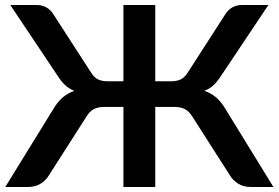

<svg xmlns="http://www.w3.org/2000/svg" viewBox="-20 -743 1108 763"><path d="M1066.5 0H977Q947.5 0 926.8 -12.8Q906 -25.5 893.5 -46.5L745.5 -278Q732 -300 715.5 -309Q699 -318 673.5 -318H597V0H470.5V-318H394Q369 -318 352.2 -309Q335.5 -300 322.5 -278L174.5 -46.5Q162 -25.5 141 -12.8Q120 0 91 0H1L190 -306.5Q207.5 -337 228.2 -355Q249 -373 275.5 -382Q253.5 -390.5 237.8 -405.8Q222 -421 207.5 -444L21 -723H127.5Q148 -723 165.2 -713Q182.5 -703 193 -685L341 -456Q354.5 -434 370.5 -427Q386.5 -420 407 -420H470.5V-723H597V-420H661Q681.5 -420 697.2 -427Q713 -434 727 -456L874.5 -685Q885 -703 902.2 -713Q919.5 -723 940.5 -723H1046.5L860 -444Q845.5 -421 830 -405.8Q814.5 -390.5 792 -382Q819 -373 839.8 -355Q860.5 -337 878 -306.5Z"/></svg>

Font: Lato 2
Style: Bold
Weight: 700
Designer: Lukasz Dziedzic with Adam Twardoch and Botio Nikoltchev
Foundry: tyPoland Lukasz Dziedzic
Version: Version 2.015; 2015-08-06; http://www.latofonts.com/